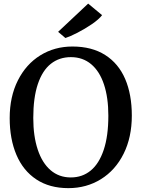

<svg xmlns="http://www.w3.org/2000/svg" viewBox="-20 -1002 763 1034"><path d="M32.2 0ZM454.6 -982.4H455.1L529.8 -920.4Q512.2 -897.5 474.6 -871.8Q437 -846.2 396.5 -825.4Q356 -804.7 332.5 -797.4H332L293 -830.6ZM370.1 -751.5Q474.6 -751.5 546.4 -705.8Q618.2 -660.2 654.1 -576.7Q689.9 -493.2 689.9 -379.4Q689.9 -262.7 645.8 -174.1Q601.6 -85.4 523.7 -37.1Q445.8 11.2 348.1 11.2Q246.6 11.2 175.5 -35.9Q104.5 -83 68.4 -168.2Q32.2 -253.4 32.2 -366.2Q32.2 -481.4 76.2 -568.8Q120.1 -656.2 197 -703.9Q273.9 -751.5 370.1 -751.5ZM361.3 -46.4Q423.3 -46.4 468.5 -83.5Q513.7 -120.6 538.6 -195.1Q563.5 -269.5 563.5 -378.9Q563.5 -476.6 539.8 -547.6Q516.1 -618.7 470.7 -656.5Q425.3 -694.3 361.8 -694.3Q299.3 -694.3 253.9 -658.4Q208.5 -622.6 183.8 -549.3Q159.2 -476.1 159.2 -366.7Q159.2 -269 183.1 -196.8Q207 -124.5 252.4 -85.4Q297.9 -46.4 361.3 -46.4Z"/></svg>

Font: Merriweather
Style: Regular
Weight: 400
Designer: Eben Sorkin
Foundry: Eben Sorkin
Version: Version 1.584; ttfautohint (v1.6)